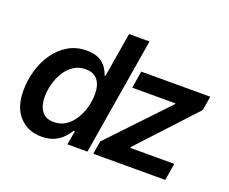

<svg xmlns="http://www.w3.org/2000/svg" viewBox="-119 -919 1336 1120"><g transform="rotate(20 549.5 -359.5)"><path d="M229 9.8Q143.6 9.8 91.1 -47.1Q38.6 -104 38.6 -207.5Q38.6 -271.5 56.4 -332.8Q74.2 -394 108.9 -443.8Q143.6 -493.7 193.6 -523.2Q243.7 -552.7 307.6 -552.7Q357.9 -552.7 387.7 -535.9Q417.5 -519 432.6 -495.4Q447.8 -471.7 454.1 -451.7H459.5L505.4 -727.5H632.3L511.7 0H387.2L402.3 -86.4H394.5Q381.3 -64.5 359.9 -42Q338.4 -19.5 306.4 -4.9Q274.4 9.8 229 9.8ZM266.6 -94.7Q309.1 -94.7 341.1 -116Q373 -137.2 394.8 -172.4Q416.5 -207.5 427.5 -249Q438.5 -290.5 438.5 -331.1Q438.5 -385.3 413.8 -416.7Q389.2 -448.2 339.4 -448.2Q296.9 -448.2 264.9 -427.2Q232.9 -406.2 211.4 -371.6Q189.9 -336.9 179 -295.9Q168 -254.9 168 -214.8Q168 -161.1 192.1 -127.9Q216.3 -94.7 266.6 -94.7ZM547.9 0 561.5 -81.1 897.5 -435.5 898.4 -439.9H629.9L647 -545.9H1075.7L1061 -458L739.3 -110.4L738.3 -106H1012.2L994.6 0Z"/></g></svg>

Font: Inter SemiBold
Style: Italic
Weight: 600
Italic angle: -9.3988°
Designer: Rasmus Andersson
Foundry: rsms
Version: Version 4.001;git-66647c0bb